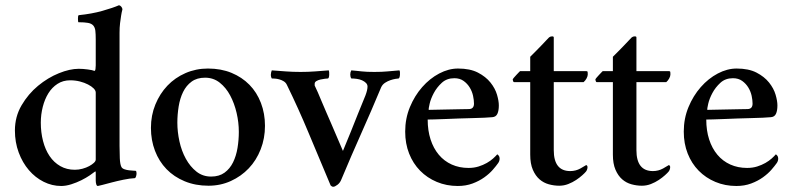

<svg xmlns="http://www.w3.org/2000/svg" viewBox="-20 -703 3029 734"><path d="M248 -396Q221 -396 200 -382.5Q179 -369 165 -346.5Q151 -324 143.5 -294.5Q136 -265 136 -234Q136 -197 144.5 -164Q153 -131 169.5 -106.5Q186 -82 210.5 -68Q235 -54 266 -54Q281 -54 295.5 -58Q310 -62 321 -68Q332 -74 339 -80.5Q346 -87 346 -93V-349Q346 -357 338 -365Q330 -373 316.5 -380Q303 -387 285.5 -391.5Q268 -396 248 -396ZM281 -440Q297 -440 315.5 -437.5Q334 -435 341 -432Q344 -432 345 -438.5Q346 -445 346 -453V-552Q346 -573 344.5 -585.5Q343 -598 336.5 -605.5Q330 -613 316.5 -615.5Q303 -618 280 -618Q279 -618 278.5 -622Q278 -626 278 -631Q278 -636 278.5 -640Q279 -644 281 -645Q331 -650 371.5 -661.5Q412 -673 435 -683Q440 -682 444 -677Q448 -672 448 -667Q445 -656 443 -643Q441 -631 439 -614.5Q437 -598 437 -578V-145Q437 -121 438 -98Q439 -75 444 -65Q447 -59 455.5 -56Q464 -53 473 -52Q482 -51 490 -50.5Q498 -50 499 -50Q501 -49 501.5 -45Q502 -41 502 -38Q502 -36 500.5 -30Q499 -24 496 -22Q476 -21 452 -16Q428 -11 407 -5.5Q386 0 371 4Q356 8 354 8Q350 8 348 1.5Q346 -5 346 -13V-42Q346 -50 343 -47Q337 -42 323 -32.5Q309 -23 291 -14Q273 -5 252.5 1.5Q232 8 214 8Q179 8 147 -8Q115 -24 90.5 -52.5Q66 -81 51.5 -120Q37 -159 37 -204Q37 -257 62.5 -300.5Q88 -344 125.5 -375Q163 -406 205 -423Q247 -440 281 -440Z M764 -406Q733 -406 712.5 -391Q692 -376 680 -351.5Q668 -327 663 -296Q658 -265 658 -234Q658 -199 666 -162.5Q674 -126 690.5 -96Q707 -66 731 -47Q755 -28 787 -28Q818 -28 838.5 -43Q859 -58 871 -82.5Q883 -107 888 -137.5Q893 -168 893 -199Q893 -235 884.5 -271.5Q876 -308 860 -338Q844 -368 820 -387Q796 -406 764 -406ZM775 -441Q825 -441 865 -424.5Q905 -408 933.5 -379Q962 -350 977.5 -309.5Q993 -269 993 -222Q993 -174 976.5 -132Q960 -90 931 -59.5Q902 -29 862.5 -11Q823 7 777 7Q727 7 686 -10Q645 -27 616.5 -56.5Q588 -86 572.5 -126.5Q557 -167 557 -214Q557 -262 574 -303.5Q591 -345 620 -375.5Q649 -406 689 -423.5Q729 -441 775 -441Z M1129 -428Q1158 -428 1184 -430Q1210 -432 1237 -434Q1239 -429 1238.5 -417Q1238 -405 1234 -403Q1231 -403 1222.5 -402Q1214 -401 1205 -399Q1196 -397 1189.5 -393Q1183 -389 1183 -383V-376Q1188 -366 1195 -350Q1202 -334 1210 -314.5Q1218 -295 1227.5 -273.5Q1237 -252 1246 -231Q1267 -182 1291 -126Q1306 -162 1321 -199Q1334 -231 1348.5 -268Q1363 -305 1377 -338Q1385 -359 1385 -372Q1385 -380 1379 -386Q1373 -392 1364 -396Q1355 -400 1344 -401.5Q1333 -403 1323 -403Q1319 -409 1319 -418Q1319 -427 1323 -434Q1335 -433 1344.5 -432Q1354 -431 1363.5 -430Q1373 -429 1384.5 -428.5Q1396 -428 1411 -428Q1440 -428 1461 -430Q1482 -432 1507 -434Q1510 -429 1509 -417Q1508 -405 1504 -403Q1501 -403 1492 -401.5Q1483 -400 1472.5 -396.5Q1462 -393 1452 -386.5Q1442 -380 1437 -369Q1399 -278 1361 -193Q1323 -108 1285 -17Q1280 -4 1270 3.5Q1260 11 1254 11Q1249 11 1244 6Q1198 -103 1159.5 -195.5Q1121 -288 1077 -378Q1073 -387 1065 -392Q1057 -397 1048 -399.5Q1039 -402 1031 -402.5Q1023 -403 1019 -403Q1015 -410 1015.5 -418.5Q1016 -427 1019 -434Q1047 -432 1073 -430Q1099 -428 1129 -428Z M1717 -404Q1688 -404 1669 -386.5Q1650 -369 1638.5 -347.5Q1627 -326 1622.5 -306.5Q1618 -287 1619 -283Q1621 -283 1643 -283.5Q1665 -284 1691.5 -284.5Q1718 -285 1742 -285.5Q1766 -286 1772 -286Q1792 -286 1792 -307Q1792 -320 1788.5 -336.5Q1785 -353 1776 -368Q1767 -383 1752.5 -393.5Q1738 -404 1717 -404ZM1731 -441Q1777 -441 1807 -425.5Q1837 -410 1855 -387.5Q1873 -365 1880 -341Q1887 -317 1887 -300Q1887 -280 1881.5 -268Q1876 -256 1862 -255Q1852 -254 1831.5 -253Q1811 -252 1786 -251.5Q1761 -251 1734 -250Q1707 -249 1683 -248Q1659 -247 1640.5 -246.5Q1622 -246 1615 -246Q1615 -204 1626 -170Q1637 -136 1657.5 -111.5Q1678 -87 1707 -74Q1736 -61 1771 -61Q1792 -61 1809.5 -66.5Q1827 -72 1841 -80Q1855 -88 1865 -97Q1875 -106 1881 -113Q1883 -112 1886.5 -108Q1890 -104 1890 -97Q1890 -87 1884 -79Q1877 -69 1864 -54Q1851 -39 1831.5 -25Q1812 -11 1786.5 -1.5Q1761 8 1730 8Q1687 8 1650 -7.5Q1613 -23 1586 -50.5Q1559 -78 1544 -116Q1529 -154 1529 -200Q1529 -250 1547 -293.5Q1565 -337 1594 -370Q1623 -403 1659 -422Q1695 -441 1731 -441Z M2222 -431Q2226 -431 2226.5 -427.5Q2227 -424 2227 -419Q2227 -412 2222.5 -403.5Q2218 -395 2211 -389H2097V-129Q2097 -49 2160 -49Q2181 -49 2199 -59Q2217 -69 2221 -72Q2226 -70 2226 -64Q2226 -59 2224 -54Q2222 -49 2220 -47Q2216 -42 2206 -33Q2196 -24 2182.5 -15Q2169 -6 2152.5 0.5Q2136 7 2118 7Q2098 7 2078 1.5Q2058 -4 2042.5 -17.5Q2027 -31 2017 -54Q2007 -77 2007 -112V-389H1945Q1943 -389 1941.5 -393Q1940 -397 1940 -399Q1941 -402 1945 -406.5Q1949 -411 1953.5 -416Q1958 -421 1962.5 -425.5Q1967 -430 1968 -431H2007V-486Q2016 -495 2027 -506Q2038 -517 2048.5 -528Q2059 -539 2067 -547.5Q2075 -556 2079 -560Q2084 -564 2090.5 -564Q2097 -564 2097 -560V-431Z M2538 -431Q2542 -431 2542.5 -427.5Q2543 -424 2543 -419Q2543 -412 2538.5 -403.5Q2534 -395 2527 -389H2413V-129Q2413 -49 2476 -49Q2497 -49 2515 -59Q2533 -69 2537 -72Q2542 -70 2542 -64Q2542 -59 2540 -54Q2538 -49 2536 -47Q2532 -42 2522 -33Q2512 -24 2498.5 -15Q2485 -6 2468.5 0.5Q2452 7 2434 7Q2414 7 2394 1.5Q2374 -4 2358.5 -17.5Q2343 -31 2333 -54Q2323 -77 2323 -112V-389H2261Q2259 -389 2257.5 -393Q2256 -397 2256 -399Q2257 -402 2261 -406.5Q2265 -411 2269.5 -416Q2274 -421 2278.5 -425.5Q2283 -430 2284 -431H2323V-486Q2332 -495 2343 -506Q2354 -517 2364.5 -528Q2375 -539 2383 -547.5Q2391 -556 2395 -560Q2400 -564 2406.5 -564Q2413 -564 2413 -560V-431Z M2782 -404Q2753 -404 2734 -386.5Q2715 -369 2703.5 -347.5Q2692 -326 2687.5 -306.5Q2683 -287 2684 -283Q2686 -283 2708 -283.5Q2730 -284 2756.5 -284.5Q2783 -285 2807 -285.5Q2831 -286 2837 -286Q2857 -286 2857 -307Q2857 -320 2853.5 -336.5Q2850 -353 2841 -368Q2832 -383 2817.5 -393.5Q2803 -404 2782 -404ZM2796 -441Q2842 -441 2872 -425.5Q2902 -410 2920 -387.5Q2938 -365 2945 -341Q2952 -317 2952 -300Q2952 -280 2946.5 -268Q2941 -256 2927 -255Q2917 -254 2896.5 -253Q2876 -252 2851 -251.5Q2826 -251 2799 -250Q2772 -249 2748 -248Q2724 -247 2705.5 -246.5Q2687 -246 2680 -246Q2680 -204 2691 -170Q2702 -136 2722.5 -111.5Q2743 -87 2772 -74Q2801 -61 2836 -61Q2857 -61 2874.5 -66.5Q2892 -72 2906 -80Q2920 -88 2930 -97Q2940 -106 2946 -113Q2948 -112 2951.5 -108Q2955 -104 2955 -97Q2955 -87 2949 -79Q2942 -69 2929 -54Q2916 -39 2896.5 -25Q2877 -11 2851.5 -1.5Q2826 8 2795 8Q2752 8 2715 -7.5Q2678 -23 2651 -50.5Q2624 -78 2609 -116Q2594 -154 2594 -200Q2594 -250 2612 -293.5Q2630 -337 2659 -370Q2688 -403 2724 -422Q2760 -441 2796 -441Z"/></svg>

Font: Vermiglione Medium
Style: Regular
Weight: 500
Version: Version 1.000